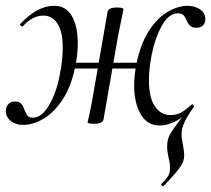

<svg xmlns="http://www.w3.org/2000/svg" viewBox="-34 -420 730 664"><path d="M530 224Q527 224 524.5 221Q522 218 524 216Q550 193 553 173Q554 169 554 160Q554 144 549 126Q548 121 546 109Q544 97 544 87Q544 63 553.5 45.5Q563 28 590 -7Q611 -34 628 -58L636 -50Q614 -19 604 2.5Q594 24 594 44Q594 61 599 83Q600 87 602 102Q604 117 602 129Q600 143 584 164.5Q568 186 531 224ZM-14 -37Q-14 -50 -5.5 -59.5Q3 -69 17 -69Q32 -69 39 -61.5Q46 -54 51 -39Q56 -26 61.5 -19.5Q67 -13 80 -13Q110 -13 135.5 -56Q161 -99 172 -158Q183 -210 183 -255Q183 -310 165 -338Q147 -366 116 -366Q78 -366 45 -329H43Q40 -329 37 -332Q34 -335 36 -337Q95 -400 153 -400Q194 -400 214.5 -364.5Q235 -329 235 -271Q235 -228 225 -185Q212 -121 183 -76.5Q154 -32 117.5 -10Q81 12 45 12Q21 12 3.5 -1.5Q-14 -15 -14 -37ZM269 2 274 -19Q276 -29 279 -43Q282 -57 285 -74L338 -379Q341 -394 370 -394Q393 -394 393 -388L387 -358L375 -300L324 -7Q321 8 292 8Q278 8 273.5 6.5Q269 5 269 2ZM186 -203H480L476 -183H183ZM430 -125Q430 -160 438 -200Q451 -265 479 -310Q507 -355 542.5 -377Q578 -399 614 -400Q640 -400 658 -387.5Q676 -375 676 -354Q676 -340 668 -332Q660 -324 646 -324Q631 -324 624 -330.5Q617 -337 611 -350Q606 -362 600 -368Q594 -374 581 -374Q550 -374 526 -331.5Q502 -289 490 -228Q481 -180 481 -143Q481 -83 501.5 -52.5Q522 -22 556 -22Q577 -22 593.5 -31.5Q610 -41 628 -58L630 -59Q633 -59 635.5 -55Q638 -51 636 -50Q575 14 518 14Q475 14 452.5 -25Q430 -64 430 -125Z"/></svg>

Font: Cormorant Infant
Style: Italic
Weight: 400
Italic angle: -10°
Designer: Christian Thalmann (Catharsis Fonts)
Foundry: Catharsis Fonts
Version: Version 4.000